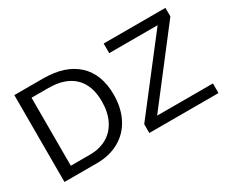

<svg xmlns="http://www.w3.org/2000/svg" viewBox="-110 -1002 1553 1317"><g transform="rotate(-30 666.5 -344.0)"><path d="M674.3 -351.1Q674.3 -244.6 632.8 -164.8Q591.3 -85 515.1 -42.5Q439 0 339.4 0H82V-688H309.6Q484.4 -688 579.3 -600.3Q674.3 -512.7 674.3 -351.1ZM580.6 -351.1Q580.6 -479 510.5 -546.1Q440.4 -613.3 307.6 -613.3H175.3V-74.7H328.6Q404.3 -74.7 461.7 -107.9Q519 -141.1 549.8 -203.6Q580.6 -266.1 580.6 -351.1ZM1301.8 0H753.9V-69.8L1172.9 -611.8H789.6V-688H1278.8V-620.1L859.9 -76.2H1301.8Z"/></g></svg>

Font: Liberation Sans
Style: Regular
Weight: 400
Designer: Steve Matteson
Foundry: Ascender Corporation
Version: Version 2.00.1